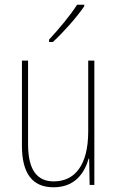

<svg xmlns="http://www.w3.org/2000/svg" viewBox="-20 -784 498 814"><path d="M337 -757V-764H307C275 -715 233 -665 188 -616V-606H204C247 -645 304 -709 337 -757ZM380 -527H354V-227C354 -82 296 -15 208 -15C138 -15 99 -62 99 -173V-527H73V-166C73 -49 117 10 207 10C300 10 339 -53 356 -112H358L360 0H380Z"/></svg>

Font: Noto Sans Thai Looped Condensed Thin
Style: Regular
Weight: 100
Width: 3
Designer: Sasikarn Vongin, Ben Mitchell
Foundry: The Fontpad Ltd
Version: Version 1.001